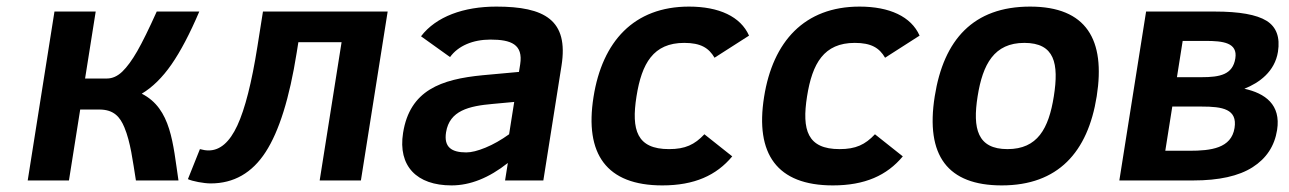

<svg xmlns="http://www.w3.org/2000/svg" viewBox="-20 -547 3907 582"><path d="M270.1 -512H145.1L64 0H189L223.1 -215H281.1C325.5 -215 344.1 -192 357 -161C375.9 -115.6 382.3 -59.7 392 0H521C504.3 -111.1 499.2 -217.7 409.7 -263C442 -282.3 472.1 -311.8 499.7 -351.5C527.3 -391.2 555.4 -444.7 584.1 -512H455.1C431.4 -459.3 411.7 -419.3 396.1 -392C380.4 -364.7 365.3 -344 350.8 -330C336.2 -316 320.6 -309 303.9 -309H237.9Z M884.4 -419H1015.4L949 0H1074L1155.1 -512H777.1L760.3 -406C743 -296.7 722.7 -216.8 699.4 -166.5C676.1 -116.2 647.1 -91 612.4 -91C604.4 -91 595.6 -92.3 586 -95L549.6 -4C562.6 2.3 597.7 9 618.6 9C688.6 9 744.1 -22.7 785.1 -86C826.2 -149.3 857.5 -249.7 879.3 -387Z M1484.5 -527C1385.6 -527 1302 -497 1256.2 -437L1344.2 -374C1368.6 -407.9 1413.2 -427 1466.6 -427C1529.1 -427 1566.3 -412.6 1556.8 -352L1553.1 -329L1443.5 -319C1316.7 -306.8 1222.3 -273.5 1201.8 -144C1185.9 -43.5 1243.3 15 1348.6 15C1405.3 15 1462.2 -7.7 1519.4 -53L1511 0H1627L1682.1 -348C1704 -486.2 1631 -527 1484.5 -527ZM1332.1 -146C1342.5 -211.8 1401.5 -225.7 1473.7 -232L1538.7 -238L1523.2 -140C1499.1 -122.7 1475.3 -109.2 1451.8 -99.5C1428.2 -89.8 1408.8 -85 1393.5 -85C1349.3 -85 1324.9 -100.5 1332.1 -146Z M2008 -95C1910.5 -95 1893.2 -152.6 1909.4 -255C1925.2 -354.8 1960.4 -417 2054 -417C2104.2 -417 2128.7 -401.6 2145.9 -372L2250.5 -439C2225 -496.9 2159.3 -527 2068.5 -527C1901.6 -527 1805.7 -421.3 1779.1 -253C1751.7 -80.5 1817.9 15 1987.6 15C2084.7 15 2151.5 -15.2 2199.6 -73L2115.2 -140C2085.4 -108.4 2057.1 -95 2008 -95Z M2525 -95C2427.5 -95 2410.2 -152.6 2426.4 -255C2442.2 -354.8 2477.4 -417 2571 -417C2621.2 -417 2645.7 -401.6 2662.9 -372L2767.5 -439C2742 -496.9 2676.3 -527 2585.5 -527C2418.6 -527 2322.7 -421.3 2296.1 -253C2268.7 -80.5 2334.9 15 2504.6 15C2601.7 15 2668.5 -15.2 2716.6 -73L2632.2 -140C2602.4 -108.4 2574.1 -95 2525 -95Z M3102.5 -527C2930.6 -527 2840.6 -426.9 2813.4 -255C2784.9 -75 2852.6 15 3016.6 15C3186.7 15 3277.5 -85.2 3304.4 -255C3331.5 -426.4 3273.5 -527 3102.5 -527ZM3034 -95C2942.6 -95 2927.9 -157.1 2943.4 -255C2958.9 -352.7 2993.7 -417 3085 -417C3177.2 -417 3190.1 -354.4 3174.4 -255C3158.9 -157 3124.9 -95 3034 -95Z M3752 -278C3797.1 -295.9 3844.3 -330.1 3853.8 -390C3860.7 -434 3849.2 -465.3 3819.2 -484C3789.1 -502.7 3736.8 -512 3662.1 -512H3454.1L3373 0H3597C3675 0 3734.9 -13.3 3776.8 -40C3818.7 -66.7 3843.5 -104.3 3851.2 -153C3863.4 -229.8 3814.8 -264.3 3752 -278ZM3621.6 -313H3547.6L3565 -423H3634C3687.5 -423 3732.2 -417.8 3724.6 -370C3716.8 -321 3678.9 -313 3621.6 -313ZM3585.3 -90H3512.3L3533.5 -224H3622.5C3685.9 -224 3731.3 -216.5 3722.2 -159C3712.4 -97.5 3650.9 -90 3585.3 -90Z"/></svg>

Font: Fog Sans
Style: It
Weight: 700
Foundry: Intel Corporation
Version: Version 1.00